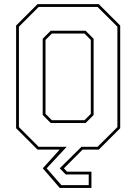

<svg xmlns="http://www.w3.org/2000/svg" viewBox="-20 -720 656 924"><path d="M229.5 -141.5H386.5L417 -172V-528L386.5 -558.5H229.5L199 -528V-172ZM166 -13.5H449.5L545 -108.5V-591.5L449.5 -686.5H166L71 -591.5V-108.5ZM224 -128 185.5 -166.5V-533.5L224 -572H392L430.5 -533.5V-166.5L392 -128ZM301 -13.5 204.5 90 275.5 171H407V119.5H296L267.5 90L372 -13.5ZM455.5 -700 558.5 -597V-103L455.5 0H377.5L287.5 90L302.5 106H420V184.5H267.5L186 90L267 0H160.5L57.5 -103V-597L160.5 -700Z"/></svg>

Font: Tourney Thin
Style: Regular
Weight: 100
Designer: Tyler Finck
Foundry: Etcetera Type Co
Version: Version 1.015